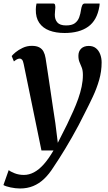

<svg xmlns="http://www.w3.org/2000/svg" viewBox="-58 -821 616 1091"><path d="M76.5 -457.5Q73 -475 67.5 -481.5Q62 -488 54 -488Q46 -488 38.5 -484Q31 -480 21 -472L8.5 -502.5Q14 -510 30.2 -523.8Q46.5 -537.5 70.8 -549Q95 -560.5 122.5 -560.5Q149 -560.5 165 -552Q181 -543.5 189.2 -528Q197.5 -512.5 201 -490.5Q208 -445 215 -399Q222 -353 228.8 -306.5Q235.5 -260 242.5 -213.5Q249.5 -167 256.5 -121.5L270.5 -9.5L323 -113.5Q342 -153 358.2 -189.5Q374.5 -226 386.8 -260.8Q399 -295.5 406 -329Q413 -362.5 413 -394.5Q413 -420.5 406.8 -436.5Q400.5 -452.5 394 -467.5Q387.5 -482.5 387.5 -504Q387.5 -529.5 403.2 -544.8Q419 -560 446.5 -560Q471 -560 487 -547.2Q503 -534.5 511.2 -513Q519.5 -491.5 519.5 -466Q519.5 -415.5 505.5 -366.8Q491.5 -318 469.2 -270.8Q447 -223.5 423 -177Q407 -144 388.5 -109.2Q370 -74.5 350.8 -40.8Q331.5 -7 312.8 24Q294 55 277 81.5Q260 108 246.5 128Q221 168.5 192.5 195.5Q164 222.5 130.5 236.2Q97 250 56 250Q30.5 250 2.2 244Q-26 238 -38.5 230.5L-8.5 145.5Q1 154 25 163.5Q49 173 78 173Q107 173 135 158.2Q163 143.5 190.5 112.8Q218 82 246 34H177.5ZM244 -801Q252.5 -801 254.5 -794.5Q256.5 -788 256.5 -778Q256 -769 254.8 -758Q253.5 -747 253.5 -738Q253 -710.5 267.8 -693.5Q282.5 -676.5 317.5 -676.5Q350.5 -676.5 367.5 -689.2Q384.5 -702 392 -722.5Q399.5 -743 402.5 -766Q404.5 -779.5 409 -790.2Q413.5 -801 424 -801H508Q508 -797.5 507.8 -793.5Q507.5 -789.5 506.5 -784Q493.5 -705.5 443.2 -669.5Q393 -633.5 309 -633.5Q259.5 -633.5 222.5 -647.5Q185.5 -661.5 165 -691.2Q144.5 -721 145.5 -767.5Q145.5 -775.5 146.5 -784Q147.5 -792.5 149.5 -801Z"/></svg>

Font: Merriweather 36pt SemiBold
Style: Italic
Weight: 600
Italic angle: -7.8°
Version: Version 2.101